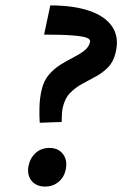

<svg xmlns="http://www.w3.org/2000/svg" viewBox="-20 -683 452 710"><path d="M127 -229Q125 -255 126 -288Q127 -321 134 -351Q142 -385 161 -407Q180 -429 204 -444Q228 -459 251 -470.5Q274 -482 291.5 -495.5Q309 -509 313 -528Q315 -538 300.5 -543.5Q286 -549 248 -552Q210 -555 143 -555L166 -663Q252 -663 310.5 -643Q369 -623 395 -584.5Q421 -546 408 -490Q400 -455 380 -434.5Q360 -414 335 -400.5Q310 -387 285 -373.5Q260 -360 240 -340Q220 -320 212 -285Q210 -276 209 -262Q208 -248 208 -232ZM147 7Q124 7 108.5 -3.5Q93 -14 87 -32Q81 -50 86 -72Q92 -100 112.5 -118Q133 -136 163 -136Q186 -136 201 -125Q216 -114 222 -96Q228 -78 223 -56Q217 -27 196 -10Q175 7 147 7Z"/></svg>

Font: Ysabeau Office
Style: Bold Italic
Weight: 700
Italic angle: -12°
Designer: Christian Thalmann (Catharsis Fonts)
Version: Version 2.001;gftools[0.9.30]; featfreeze: tnum,lnum,ss02